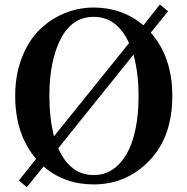

<svg xmlns="http://www.w3.org/2000/svg" viewBox="-20 -793 825 845"><path d="M567.4 -552.7 236.3 -140.6Q288.1 -22.5 392.6 -22.5Q457 -22.5 502.4 -69.3Q547.9 -116.2 568.8 -193.4Q589.8 -270.5 589.8 -371.1Q589.8 -471.7 567.4 -552.7ZM217.8 -193.4 547.9 -603.5Q495.1 -718.8 392.6 -718.8Q296.9 -718.8 247.1 -621.6Q197.3 -524.4 197.3 -371.1Q197.3 -271.5 217.8 -193.4ZM719.7 -743.2 643.6 -649.4Q738.3 -542 738.3 -371.1Q738.3 -190.4 637.2 -85.9Q536.1 18.6 392.6 18.6Q262.7 18.6 171.9 -60.5L97.7 31.2L63.5 1L138.7 -93.8Q46.9 -201.2 46.9 -371.1Q46.9 -461.9 75.2 -536.6Q103.5 -611.3 151.9 -659.7Q200.2 -708 262.2 -733.9Q324.2 -759.8 392.6 -759.8Q518.6 -759.8 611.3 -681.6L683.6 -773.4Z"/></svg>

Font: GenRyuMin TW TTF Bold
Style: Regular
Weight: 700
Version: Version 1.300